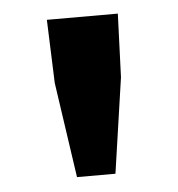

<svg xmlns="http://www.w3.org/2000/svg" viewBox="-36 -720 371 400"><g transform="rotate(-5 150.0 -520.0)"><path d="M109.8 -353.9 80.7 -553.3 75.8 -685.8H224.2L219.2 -553.3L190.2 -353.9Z"/></g></svg>

Font: Source Sans 3 VF
Style: Regular
Weight: 200
Designer: Paul D. Hunt
Foundry: Adobe
Version: Version 3.046;hotconv 1.0.118;makeotfexe 2.5.65603